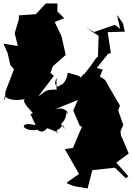

<svg xmlns="http://www.w3.org/2000/svg" viewBox="-55 -1002 756 1098"><path d="M602 -860 483 -819 438 -843 509 -797 505 -676 496 -672 462 -623 424 -575C408 -544 445 -612 406 -556C412 -566 378 -574 333 -586C323 -523 291 -513 286 -515C293 -502 241 -501 269 -556C264 -450 278 -466 285 -489C201 -492 212 -483 164 -451L253 -568L233 -585L248 -624L321 -688L296 -797L258 -876L312 -898L273 -937L274 -982H207L150 -921L53 -914V-892L29 -812L47 -739L-35 -752L-11 -697L4 -630L25 -606L-24 -478L-27 -427C-33 -442 -28 -452 -27 -449C-19 -444 20 -415 103 -440C51 -435 111 -383 132 -356C119 -337 104 -384 149 -286C52 -311 65 -252 149 -258C163 -270 175 -228 213 -266C208 -277 261 -248 280 -244C243 -237 307 -278 247 -261C321 -251 282 -321 319 -263C266 -316 316 -272 326 -362C346 -326 333 -402 256 -376L390 -430L364 -370L402 -281L414 -278L362 -156L316 -149L397 -7L332 38L327 46L367 62L446 76L473 -29L602 -43L665 18L679 6L610 -72L681 -124L637 -228L634 -251L650 -288L621 -370L631 -398L547 -542H550L516 -565L533 -604L498 -613L563 -694L579 -698L561 -818L659 -821L648 -869L614 -917L632 -837Z"/></svg>

Font: Hussar Lance
Style: Regular
Weight: 700
Foundry: Cannot Into Space Fonts, PlusOne Fonts
Version: Version 2.27